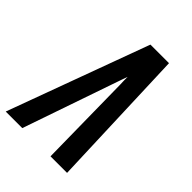

<svg xmlns="http://www.w3.org/2000/svg" viewBox="-231 -839 943 943"><g transform="rotate(45 240.5 -367.5)"><path d="M-19 0 161 -490 251 -735H380L407 0H292L285 -490Q284 -504 284 -517.5Q284 -531 284 -544Q279 -531 274.5 -517.5Q270 -504 265 -490L96 0Z"/></g></svg>

Font: Iosevka SS04 Oblique
Style: Bold
Weight: 700
Italic angle: -9°
Monospace: yes
Designer: Belleve Invis
Foundry: Belleve Invis
Version: Version 19.0.0; ttfautohint (v1.8.4)